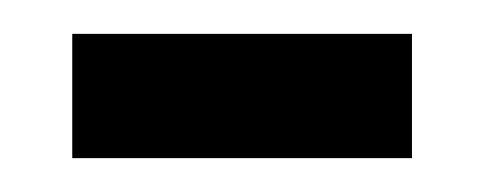

<svg xmlns="http://www.w3.org/2000/svg" viewBox="-20 -359 288 114"><path d="M224.6 -265.1V-338.9H22.9V-265.1Z"/></svg>

Font: Roboto Condensed
Style: Regular
Weight: 400
Designer: Google
Version: Version 2.134; 2016